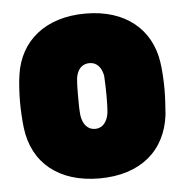

<svg xmlns="http://www.w3.org/2000/svg" viewBox="-44 -571 598 622"><g transform="rotate(-5 255.0 -260.0)"><path d="M255 8C389 8 472 -63 486 -179C488 -202 490 -237 490 -262C490 -289 488 -326 484 -351C468 -457 387 -528 256 -528C125 -528 42 -458 26 -350C22 -325 20 -288 20 -261C20 -235 22 -200 25 -176C39 -62 123 8 255 8ZM255 -153C230 -153 215 -173 211 -201C209 -221 209 -241 209 -261C209 -282 209 -302 211 -322C215 -349 230 -367 255 -367C279 -367 294 -349 299 -322C300 -302 301 -282 301 -261C301 -241 301 -221 299 -201C295 -173 280 -153 255 -153Z"/></g></svg>

Font: Barlow Semi Condensed Black
Style: Regular
Weight: 900
Width: 4
Designer: Jeremy Tribby
Foundry: Tribby Type
Version: Version 1.408;PS 001.408;hotconv 1.0.88;makeotf.lib2.5.64775